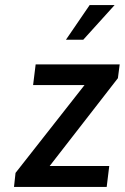

<svg xmlns="http://www.w3.org/2000/svg" viewBox="-20 -739 490 754"><path d="M399 -5 409 -87H175L443 -432L450 -486H120L110 -405H312L41 -60L35 -5ZM332 -719 239 -583H307L430 -719Z"/></svg>

Font: Falling Sky
Style: LightObl
Weight: 400
Designer: Paul D. Hunt
Foundry: Adobe Systems Incorporated
Version: Version 1.02